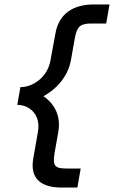

<svg xmlns="http://www.w3.org/2000/svg" viewBox="-20 -736 514 866"><path d="M230 -585 208 -465C195 -388 129 -343 72 -343L65 -303L58 -263C114 -263 165 -218 151 -141L130 -21C114 70 166 110 258 110H329L344 24H279C230 24 216 14 226 -45L243 -141C255 -208 230 -265 176 -302C243 -339 288 -398 300 -465L317 -561C327 -620 345 -630 394 -630H459L474 -716H404C312 -716 246 -676 230 -585Z"/></svg>

Font: Uncut Sans Medium
Style: Italic
Weight: 500
Italic angle: -10°
Designer: Kasper Nordkvist
Foundry: Uncut Type
Version: Version 1.111;FEAKit 1.0